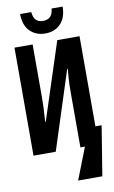

<svg xmlns="http://www.w3.org/2000/svg" viewBox="-118 -981 741 1250"><g transform="rotate(-10 253.0 -356.5)"><path d="M249 -770Q189 -770 149.5 -808.5Q110 -847 109 -923H183Q188 -853 249 -853Q279 -853 296.5 -869.5Q314 -886 317 -923H390Q390 -851 351.5 -810.5Q313 -770 249 -770ZM35 0V-714H155V-364Q155 -334 153.5 -295.5Q152 -257 148 -204H152L318 -714H465V-118H506L453 210H293L375 0H345V-356Q345 -390 345.5 -413.5Q346 -437 348 -460.5Q350 -484 353 -518H349L182 0Z"/></g></svg>

Font: Noto Sans Mono ExtraCondensed
Style: Bold
Weight: 700
Width: 2
Designer: Monotype Design Team
Foundry: Monotype Imaging Inc.
Version: Version 2.014